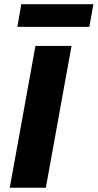

<svg xmlns="http://www.w3.org/2000/svg" viewBox="-20 -874 455 894"><path d="M193.5 0H25.5L145 -660H313ZM396 -749H61L79 -854.5H415Z"/></svg>

Font: Lucymar Sans ExtraBold
Style: Italic
Weight: 800
Italic angle: -10°
Foundry: The League of Moveable Type (original font) / Main changes by Cristiano Sobral with portions from Mirco Monsees
Version: Version 2.00;August 30, 2020;FontCreator 13.0.0.2681 64-bit